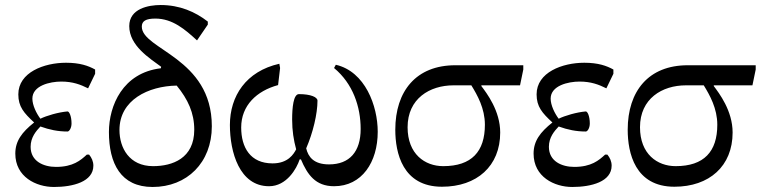

<svg xmlns="http://www.w3.org/2000/svg" viewBox="-20 -731 3031 765"><path d="M141 -258C125 -279 109 -312 109 -338C109 -390 179 -406 224 -406C270 -406 301 -394 331 -379L359 -437V-454C332 -469 298 -481 243 -481C156 -481 53 -443 53 -355C53 -306 75 -281 116 -243C67 -204 41 -169 41 -119C41 -26 124 14 195 14C271 14 352 -7 352 -71C352 -88 345 -103 335 -115H326C301 -92 271 -66 203 -66C154 -66 102 -88 102 -146C102 -184 124 -209 141 -227C177 -214 211 -207 249 -207C256 -207 265 -221 265 -239C265 -268 256 -287 249 -287C213 -284 165 -270 141 -258Z M808 -645C758 -684 696 -711 620 -711C572 -711 495 -697 495 -627C495 -549 576 -499 622 -465L621 -459C469 -441 414 -310 414 -205C414 -80 461 14 588 14C725 14 824 -83 824 -228C824 -502 545 -533 545 -625C545 -647 561 -657 599 -657C668 -657 718 -613 765 -570L808 -633ZM754 -214C754 -100 667 -69 590 -69C495 -69 456 -142 456 -213C456 -333 571 -388 684 -390C729 -335 754 -281 754 -214Z M1200 -140C1227 -202 1245 -278 1245 -330C1245 -344 1218 -356 1171 -356C1149 -356 1144 -302 1144 -255C1144 -210 1150 -173 1160 -136C1150 -117 1128 -80 1066 -80C977 -80 941 -144 941 -223C941 -311 1003 -369 1088 -392L1096 -460L1093 -477C960 -447 896 -348 896 -233C896 -125 934 11 1052 11C1122 11 1162 -59 1174 -96H1179C1205 -35 1237 11 1311 11C1422 11 1485 -85 1485 -206C1485 -309 1435 -446 1318 -473L1311 -460C1386 -398 1417 -306 1417 -217C1417 -127 1373 -76 1291 -76C1230 -76 1208 -106 1200 -140Z M2065 -454V-471H1794C1638 -471 1555 -368 1555 -214C1555 -122 1584 13 1741 13C1880 13 1973 -69 1973 -203C1973 -290 1919 -360 1898 -388V-391H2052ZM1858 -391C1882 -352 1912 -299 1912 -234C1912 -127 1859 -69 1746 -69C1673 -69 1604 -117 1604 -224C1604 -338 1692 -391 1787 -391Z M2206 -258C2190 -279 2174 -312 2174 -338C2174 -390 2244 -406 2289 -406C2335 -406 2366 -394 2396 -379L2424 -437V-454C2397 -469 2363 -481 2308 -481C2221 -481 2118 -443 2118 -355C2118 -306 2140 -281 2181 -243C2132 -204 2106 -169 2106 -119C2106 -26 2189 14 2260 14C2336 14 2417 -7 2417 -71C2417 -88 2410 -103 2400 -115H2391C2366 -92 2336 -66 2268 -66C2219 -66 2167 -88 2167 -146C2167 -184 2189 -209 2206 -227C2242 -214 2276 -207 2314 -207C2321 -207 2330 -221 2330 -239C2330 -268 2321 -287 2314 -287C2278 -284 2230 -270 2206 -258Z M2991 -454V-471H2720C2564 -471 2481 -368 2481 -214C2481 -122 2510 13 2667 13C2806 13 2899 -69 2899 -203C2899 -290 2845 -360 2824 -388V-391H2978ZM2784 -391C2808 -352 2838 -299 2838 -234C2838 -127 2785 -69 2672 -69C2599 -69 2530 -117 2530 -224C2530 -338 2618 -391 2713 -391Z"/></svg>

Font: mjx-stx-n
Style: Regular
Weight: 500
Version: 1.0.0